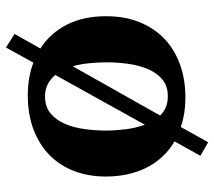

<svg xmlns="http://www.w3.org/2000/svg" viewBox="-56 -558 697 624"><g transform="rotate(90 292.0 -245.5)"><path d="M403.8 -242.2Q403.8 -272.5 399.7 -305.7Q395.5 -338.9 384.8 -368.2L223.1 -77.1Q235.8 -62 252.7 -53Q269.5 -43.9 293 -43.9Q327.1 -43.9 348.6 -62.3Q370.1 -80.6 382.3 -109.4Q394.5 -138.2 399.2 -173.3Q403.8 -208.5 403.8 -242.2ZM355 -418Q342.8 -430.2 327.6 -436.5Q312.5 -442.9 292 -442.9Q258.3 -442.9 236.8 -424.3Q215.3 -405.8 203.4 -376.7Q191.4 -347.7 186.8 -313Q182.1 -278.3 182.1 -246.1Q182.1 -218.8 184.8 -189.5Q187.5 -160.2 194.8 -133.8ZM553.2 -241.2Q553.2 -185.1 535.4 -138.4Q517.6 -91.8 483.4 -58.3Q449.2 -24.9 400.1 -6.3Q351.1 12.2 289.1 12.2Q259.8 12.2 233.4 7.6Q207 2.9 183.1 -5.9L133.8 83L89.8 55.2L137.2 -28.8Q86.9 -61 59.6 -115Q32.2 -168.9 32.2 -242.2Q32.2 -303.7 51.8 -351.6Q71.3 -399.4 106.2 -432.4Q141.1 -465.3 189.5 -482.7Q237.8 -500 295.9 -500Q350.1 -500 392.1 -484.9L441.9 -574.2L485.8 -548.8L439 -464.8Q495.1 -431.6 524.2 -374Q553.2 -316.4 553.2 -241.2Z"/></g></svg>

Font: Charis SIL
Style: Bold
Weight: 700
Foundry: SIL International
Version: Version 4.112